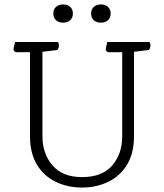

<svg xmlns="http://www.w3.org/2000/svg" viewBox="-20 -834 738 864"><path d="M530 -221V-599H472Q456 -599 456 -613Q456 -620 461 -637L463 -645H653Q657 -639 657 -629Q657 -618 650 -609L583 -601V-221Q583 -145 552 -93.5Q521 -42 467.5 -16Q414 10 349 10Q284 10 230.5 -16Q177 -42 146 -93.5Q115 -145 115 -221V-599H57Q41 -599 41 -613Q41 -620 46 -637L48 -645H241Q245 -639 245 -629Q245 -618 238 -609L171 -601V-221Q171 -142 216.5 -89.5Q262 -37 349 -37Q440 -37 485 -89.5Q530 -142 530 -221ZM308 -773Q308 -754 296 -743Q284 -732 264 -732Q244 -732 232 -743Q220 -754 220 -773Q220 -792 232 -803Q244 -814 264 -814Q284 -814 296 -803Q308 -792 308 -773ZM478 -773Q478 -754 466 -743Q454 -732 434 -732Q414 -732 402 -743Q390 -754 390 -773Q390 -792 402 -803Q414 -814 434 -814Q454 -814 466 -803Q478 -792 478 -773Z"/></svg>

Font: Scope One
Style: Regular
Weight: 400
Designer: Dalton Maag Ltd
Foundry: Dalton Maag Ltd
Version: Version 1.001; ttfautohint (v1.4.1) -l 11 -r 50 -G 50 -x 14 